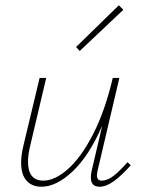

<svg xmlns="http://www.w3.org/2000/svg" viewBox="-20 -703 543 727"><path d="M475 -77Q439 -37 410.5 -16.5Q382 4 357 4Q324 4 324 -31Q324 -43 327 -56L367 -227Q318 -114 256 -55Q194 4 137 4Q101 4 80.5 -19Q60 -42 60 -87Q60 -116 69 -153L130 -408H155L95 -154Q86 -117 86 -91Q86 -19 144 -19Q188 -19 238 -63.5Q288 -108 333 -196Q378 -284 407 -408H432L350 -59Q347 -47 347 -39Q347 -19 365 -19Q386 -19 408.5 -36Q431 -53 463 -89ZM268 -525 430 -683 447 -666 282 -510Z"/></svg>

Font: Ysabeau Extralight
Style: Italic
Weight: 200
Italic angle: -12°
Designer: Christian Thalmann (Catharsis Fonts)
Version: Version 0.003